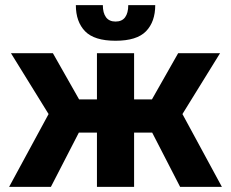

<svg xmlns="http://www.w3.org/2000/svg" viewBox="-20 -730 902 750"><path d="M683.6 0 539 -280.9 675.9 -522.2H839.6L664.9 -239.6V-335.6L846.8 0ZM15.6 0 197.5 -335.6V-239.6L22.8 -522.2H186.6L323.5 -280.9L178.8 0ZM358.7 0V-522.2H503.8V0ZM238.8 -212.1V-341.7H623V-212.1ZM431.3 -570.8Q348.4 -570.8 312.3 -607.9Q276.3 -645.1 276.3 -710H381.7Q381.7 -679.3 394.2 -662.5Q406.6 -645.8 431.3 -645.8Q456.4 -645.8 468.7 -662.5Q481 -679.3 481 -710H586.4Q586.4 -645.1 550.4 -607.9Q514.3 -570.8 431.3 -570.8Z"/></svg>

Font: TikTok Sans Light
Style: Regular
Weight: 300
Version: Version 4.000